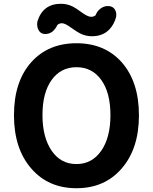

<svg xmlns="http://www.w3.org/2000/svg" viewBox="-20 -983 810 1017"><path d="M385 14Q236 14 146 -90Q54 -195 54 -373Q54 -551 146 -654Q236 -754 385 -754Q534 -754 624 -654Q716 -550 716 -372.5Q716 -195 624 -90Q534 14 385 14ZM385 -114Q467 -114 516 -184Q565 -254 565 -373Q565 -492 516.5 -559.5Q468 -627 385 -627Q302 -627 253.5 -559.5Q205 -492 205 -373.5Q205 -255 254 -184Q302 -114 385 -114ZM467 -791Q435 -791 406 -805Q388 -814 360 -834Q325 -860 308 -860Q295 -860 284 -851Q274 -829 257 -815Q237 -801 215 -803Q193 -805 183 -826Q174 -845 178 -869Q207 -963 303 -963Q335 -963 364 -949Q381 -941 409 -920Q444 -894 462 -894Q477 -894 486 -902Q495 -925 513 -938Q532 -952 554.5 -951Q577 -950 588 -933.5Q599 -917 595 -893Q585 -855 561 -829Q526 -791 467 -791Z"/></svg>

Font: GenSenRounded JP B
Style: Regular
Weight: 700
Version: Version 1.501;PS 1;hotconv 16.6.51;makeotf.lib2.5.65220